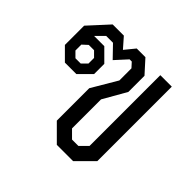

<svg xmlns="http://www.w3.org/2000/svg" viewBox="-143 -721 875 875"><g transform="rotate(45 294.5 -284.0)"><path d="M248 -78V-287L320 -409V-487L299 -510H285L233 -453L178 -510H134L95 -471H161L218 -414V-348L161 -291H87L30 -348V-472L118 -568H190L233 -519L273 -568H329L386 -505V-401L322 -289V-102L358 -66H399L435 -102V-558H509V-78L431 0H326ZM141 -339 166 -364V-400L141 -425H107L82 -402V-364L107 -339Z"/></g></svg>

Font: Chakra Petch
Style: Regular
Weight: 400
Designer: Katatrad Aksorn Co.,Ltd.
Foundry: Cadson Demak Co.,Ltd.
Version: Version 1.000; ttfautohint (v1.6)